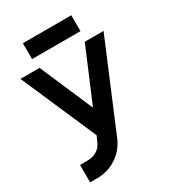

<svg xmlns="http://www.w3.org/2000/svg" viewBox="-210 -778 981 1099"><g transform="rotate(-30 280.5 -229.0)"><path d="M6 -500 222 -3 206 33Q193 64 167 80Q140 97 105 97H55V212H105Q172 212 229 175Q257 157 277.5 133Q298 109 312 79L555 -500H431L283 -150L132 -500ZM120 -565H440V-670H120Z"/></g></svg>

Font: Unageo
Style: SemiBold
Weight: 600
Designer: Richard Sepsi
Foundry: Richard Sepsi
Version: Version 2.000